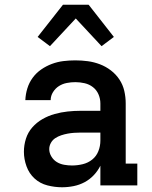

<svg xmlns="http://www.w3.org/2000/svg" viewBox="-20 -783 640 811"><path d="M242 8Q211 8 180 0Q149 -8 126 -29Q103 -50 92 -80.5Q81 -111 81 -142Q81 -170 89.5 -197Q98 -224 116.5 -245Q135 -266 159.5 -280Q184 -294 211 -301.5Q238 -309 265.5 -312Q293 -315 321 -315H404V-346Q404 -366 396 -384.5Q388 -403 372.5 -415Q357 -427 337.5 -431.5Q318 -436 298 -436Q280 -436 262 -432.5Q244 -429 229 -419.5Q214 -410 204 -394Q194 -378 194 -360H87Q88 -385 95.5 -409.5Q103 -434 118 -454.5Q133 -475 154 -489.5Q175 -504 199 -513Q223 -522 248 -525Q273 -528 298 -528Q325 -528 351 -524.5Q377 -521 402 -511.5Q427 -502 448.5 -485.5Q470 -469 484.5 -447Q499 -425 505 -399Q511 -373 511 -346V-92H560V0H404V-83Q393 -61 376 -43Q359 -25 337.5 -13.5Q316 -2 291.5 3Q267 8 242 8ZM284 -84Q307 -84 329.5 -89.5Q352 -95 369.5 -109Q387 -123 395.5 -144.5Q404 -166 404 -189V-223H321Q307 -223 293 -222Q279 -221 265.5 -218.5Q252 -216 238.5 -211.5Q225 -207 213.5 -199.5Q202 -192 195 -179.5Q188 -167 188 -153Q188 -137 197 -122Q206 -107 220 -98.5Q234 -90 251 -87Q268 -84 284 -84ZM191 -588 139 -627 246 -763H354L356 -761L461 -627L409 -588L300 -705Z"/></svg>

Font: Iosevka Etoile Semibold
Style: Regular
Weight: 600
Designer: Belleve Invis
Foundry: Belleve Invis
Version: Version 22.1.2; ttfautohint (v1.8.4)